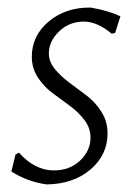

<svg xmlns="http://www.w3.org/2000/svg" viewBox="-20 -480 356 507"><path d="M220 -460Q266 -452 298 -437L284 -393L275 -391Q237 -423 201 -423Q163 -423 136 -397Q109 -371 109 -339Q109 -317 125 -297.5Q141 -278 163.5 -261.5Q186 -245 209 -227.5Q232 -210 248 -184.5Q264 -159 264 -128Q264 -71 219 -32.5Q174 6 103 7Q53 0 10 -27L21 -72L30 -77Q72 -30 122 -30Q164 -30 191.5 -56Q219 -82 219 -117Q219 -142 203 -163Q187 -184 164.5 -200.5Q142 -217 119 -234Q96 -251 80 -275.5Q64 -300 64 -330Q64 -386 109 -423.5Q154 -461 220 -460Z"/></svg>

Font: Alegreya Sans SC Light
Style: Italic
Weight: 300
Italic angle: -7°
Designer: Juan Pablo del Peral
Foundry: Huerta Tipografica
Version: Version 2.007